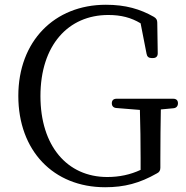

<svg xmlns="http://www.w3.org/2000/svg" viewBox="-20 -767 780 807"><path d="M422 20C503 20 567 3 639 -38C650 -43 654 -51 654 -62V-100C654 -178 655 -244 656 -307L709 -312C721 -313 728 -321 728 -333C728 -345 721 -352 708 -352H470C457 -352 450 -345 450 -333C450 -321 457 -314 469 -313L568 -305C570 -236 571 -170 571 -101V-53C528 -33 482 -23 431 -23C262 -23 150 -154 150 -363C150 -577 267 -704 435 -704C489 -704 531 -693 571 -669L596 -541C598 -529 605 -523 617 -523H623C636 -523 643 -530 643 -543L641 -672C641 -683 637 -690 627 -696C569 -729 508 -747 425 -747C208 -747 57 -593 57 -364C57 -134 204 20 422 20Z"/></svg>

Font: 寒蝉锦书宋
Style: Regular
Weight: 400
Designer: 寒蝉锦书宋{Warren} 思源宋体{Ryoko NISHIZUKA 西塚涼子 (kana & ideographs); Frank Grießhammer (Latin, Greek & Cyrillic); Wenlong ZHANG 
Foundry: Adobe & ChillType
Version: Version 2.000;Glyphs 3.1.1 (3135)